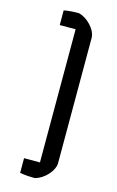

<svg xmlns="http://www.w3.org/2000/svg" viewBox="-124 -764 557 911"><g transform="rotate(15 154.5 -308.0)"><path d="M72 91V19H150V-635H72V-707Q102 -713 146 -713Q179 -704 205 -676Q231 -648 234 -620V4Q231 32 205 60Q179 88 146 97Q102 97 72 91Z"/></g></svg>

Font: Athiti Medium
Style: Regular
Weight: 500
Designer: CadsonDemak Team
Foundry: CadsonDemak
Version: Version 1.032